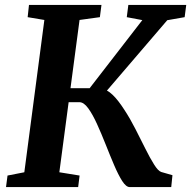

<svg xmlns="http://www.w3.org/2000/svg" viewBox="-20 -763 779 783"><path d="M509.2 0Q494.2 0 478.3 -24.9Q462.4 -49.9 445.5 -89.5Q428.6 -129.1 411.2 -173.2Q393.8 -217.3 375.8 -256.9Q357.9 -296.5 339.8 -321.4Q321.8 -346.3 303.6 -346.3H228.1L235.7 -403.3H345.6L560.4 -681L497 -693L503.4 -743H739.5L733 -693L662.1 -680.6L378 -349.1L390.7 -400Q403 -400.5 415 -394.3Q427.1 -388 439.5 -376.1Q451.9 -364.2 464 -348.3Q476.1 -332.5 488 -313.9Q510.9 -278.9 532.1 -237.3Q553.3 -195.7 572.5 -157.2Q591.7 -118.7 608.2 -92.4Q624.6 -66.1 637.3 -61.7L683.3 -48.5L678.3 0ZM4.5 0 10.7 -47.1 79.2 -60.5 160.9 -681.6 92.8 -693 98.2 -743H393.8L387.3 -693L304.4 -681.6L222 -60.5L304.6 -47.1L298.7 0Z"/></svg>

Font: Merriweather Light
Style: Italic
Weight: 300
Italic angle: -7.8°
Designer: Eben Sorkin
Foundry: Eben Sorkin
Version: Version 2.101